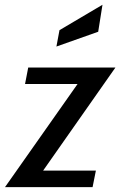

<svg xmlns="http://www.w3.org/2000/svg" viewBox="-50 -766 492 786"><path d="M-29.5 0 291 -455.5 307 -422H52.5L65.5 -489.5H422.5L103 -34L86.5 -67.5H342.5L329 0ZM181 -575.5 193.5 -642.5 369.5 -746.5 352 -636Z"/></svg>

Font: Cabin
Style: Italic
Weight: 400
Width: 4
Italic angle: -10°
Designer: Pablo Impallari
Foundry: Pablo Impallari. http://www.impallari.com Igino Marini. http://www.ikern.com
Version: Version 3.001